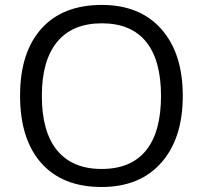

<svg xmlns="http://www.w3.org/2000/svg" viewBox="-20 -745 819 775"><path d="M717.8 -357.9Q717.8 -186.5 631.1 -88.4Q544.4 9.8 390.1 9.8Q232.4 9.8 146.7 -86.7Q61 -183.1 61 -358.9Q61 -533.2 147 -629.2Q232.9 -725.1 391.1 -725.1Q544.9 -725.1 631.3 -627.4Q717.8 -529.8 717.8 -357.9ZM148.9 -357.9Q148.9 -212.9 210.7 -137.9Q272.5 -63 390.1 -63Q508.8 -63 569.3 -137.7Q629.9 -212.4 629.9 -357.9Q629.9 -502 569.6 -576.4Q509.3 -650.9 391.1 -650.9Q272.5 -650.9 210.7 -575.9Q148.9 -501 148.9 -357.9Z"/></svg>

Font: f01836669
Style: Regular
Weight: 400
Foundry: Ascender Corporation
Version: Version 1.10